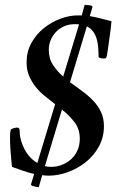

<svg xmlns="http://www.w3.org/2000/svg" viewBox="-20 -711 494 787"><path d="M164 -30Q176 -27 190 -27Q212 -27 233 -35Q254 -43 270.5 -57.5Q287 -72 297 -93.5Q307 -115 307 -142Q307 -182 285.5 -210Q264 -238 234 -262ZM304 -611Q299 -612 288 -612Q261 -612 241 -602.5Q221 -593 207.5 -578Q194 -563 187 -544.5Q180 -526 180 -507Q180 -471 197 -445Q214 -419 239 -397ZM327 -691Q330 -691 335.5 -690.5Q341 -690 346.5 -689.5Q352 -689 356 -687Q360 -685 359 -682L348 -645Q371 -641 392.5 -635.5Q414 -630 437 -624Q436 -610 433.5 -590.5Q431 -571 428 -550.5Q425 -530 422.5 -511Q420 -492 417 -478Q415 -473 412 -472Q409 -471 407 -471Q404 -471 395.5 -472Q387 -473 384 -478Q384 -498 382.5 -517Q381 -536 376 -552.5Q371 -569 361.5 -582Q352 -595 336 -603L267 -374Q291 -356 315.5 -338.5Q340 -321 360.5 -300Q381 -279 393.5 -253Q406 -227 406 -194Q406 -148 385 -110Q364 -72 331 -46Q298 -20 258 -5.5Q218 9 180 9Q173 9 166.5 8.5Q160 8 153 7L139 56Q133 56 120 53Q107 50 107 45L120 2Q97 -3 74.5 -11Q52 -19 29 -27Q28 -38 26 -59Q24 -80 22.5 -103Q21 -126 21 -147Q21 -168 24 -179Q27 -183 36 -185.5Q45 -188 50 -188Q58 -188 60 -181Q60 -140 79.5 -101.5Q99 -63 133 -43L206 -284Q185 -300 164 -317Q143 -334 126.5 -354.5Q110 -375 99.5 -399.5Q89 -424 89 -455Q89 -499 108.5 -534.5Q128 -570 159 -595Q190 -620 227 -634Q264 -648 300 -648H315Z"/></svg>

Font: Vermiglione Medium
Style: Italic
Weight: 500
Italic angle: -11°
Version: Version 1.000